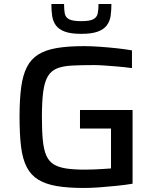

<svg xmlns="http://www.w3.org/2000/svg" viewBox="-20 -925 769 953"><path d="M397 8Q317 8 261.5 -1.5Q206 -11 169.5 -33.5Q133 -56 112.5 -96Q92 -136 84.5 -197Q77 -258 77 -344Q77 -430 85 -491Q93 -552 113.5 -592Q134 -632 170 -654.5Q206 -677 261.5 -686.5Q317 -696 396 -696Q432 -696 474.5 -693Q517 -690 559 -685.5Q601 -681 635 -675V-587Q598 -592 562 -595Q526 -598 496.5 -600Q467 -602 447 -602Q382 -602 336.5 -599.5Q291 -597 262 -585Q233 -573 217 -545.5Q201 -518 194.5 -469.5Q188 -421 188 -344Q188 -276 192.5 -229.5Q197 -183 209.5 -154Q222 -125 245.5 -110Q269 -95 307 -89Q345 -83 401 -83Q422 -83 447 -84Q472 -85 494.5 -86.5Q517 -88 531 -89V-287H377V-379H638V-13Q601 -7 557.5 -2.5Q514 2 472 5Q430 8 397 8ZM383 -757Q332 -757 302 -768Q272 -779 257.5 -799Q243 -819 239 -845.5Q235 -872 235 -905H298Q298 -877 301.5 -858Q305 -839 323 -829.5Q341 -820 383 -820Q425 -820 443 -829.5Q461 -839 465 -858Q469 -877 469 -905H533Q533 -872 529 -845.5Q525 -819 510 -799Q495 -779 465 -768Q435 -757 383 -757Z"/></svg>

Font: Saira SemiExpanded Medium
Style: Regular
Weight: 500
Width: 6
Designer: Hector Gatti with collaboration of the Omnibus-Type team
Foundry: Omnibus-Type
Version: Version 1.101